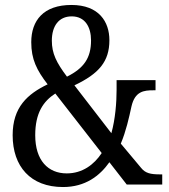

<svg xmlns="http://www.w3.org/2000/svg" viewBox="-20 -744 683 774"><path d="M234 10C324 10 382 -35 421 -90L491 0H634V-41H626C586 -41 566 -46 549 -67L467 -165C488 -215 500 -269 510 -315C524 -376 560 -380 598 -380H607V-421H450V-382C450 -331 445 -265 429 -207L280 -400C379 -447 421 -496 421 -582C421 -656 379 -724 268 -724C155 -724 106 -661 106 -574C106 -505 128 -461 172 -404C91 -365 31 -312 31 -199C31 -73 103 10 234 10ZM250 -435C207 -492 189 -529 189 -580C189 -639 217 -678 269 -678C323 -678 347 -635 347 -581C347 -510 318 -469 250 -435ZM249 -45C174 -45 122 -97 122 -199C122 -289 155 -336 203 -367L390 -127C359 -80 312 -45 249 -45Z"/></svg>

Font: Noto Serif Tamil Condensed
Style: Italic
Weight: 400
Width: 3
Italic angle: -12°
Designer: Indian Type Foundry, Tom Grace, and the Monotype Design Team
Foundry: Monotype Imaging Inc.
Version: Version 2.003